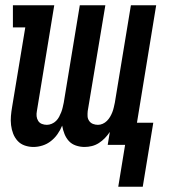

<svg xmlns="http://www.w3.org/2000/svg" viewBox="-20 -550 640 729"><path d="M522 159H429L455 0H389L397 -49Q389 -37 378.5 -26Q368 -15 355.5 -7Q343 1 329 4.5Q315 8 301 8Q301 8 301 8Q301 8 301 8Q284 8 268 2.5Q252 -3 241.5 -14.5Q231 -26 225 -41Q219 -56 216 -73Q209 -56 198.5 -41Q188 -26 173.5 -14.5Q159 -3 141.5 2.5Q124 8 107 8Q107 8 107 8Q107 8 107 8Q90 8 74 2.5Q58 -3 47 -15Q36 -27 30 -42.5Q24 -58 22 -75Q20 -92 21.5 -109.5Q23 -127 26 -144L76 -446H29V-530H186L120 -128Q118 -118 119 -108.5Q120 -99 125 -91Q130 -83 139 -79.5Q148 -76 158 -76Q167 -76 176.5 -80Q186 -84 193 -91Q200 -98 204.5 -106.5Q209 -115 212.5 -124Q216 -133 218 -142Q220 -151 222 -160L283 -530H380L313 -128Q312 -118 312.5 -108.5Q313 -99 318.5 -91Q324 -83 333 -79.5Q342 -76 352 -76Q361 -76 370 -80Q379 -84 386 -91Q393 -98 398 -106.5Q403 -115 406.5 -124Q410 -133 412 -142Q414 -151 416 -160L477 -530H573L500 -84H562Z"/></svg>

Font: Iosevka Slab Medium Extended
Style: Italic
Weight: 500
Width: 7
Italic angle: -9°
Monospace: yes
Designer: Belleve Invis
Foundry: Belleve Invis
Version: Version 11.1.0; ttfautohint (v1.8.3)